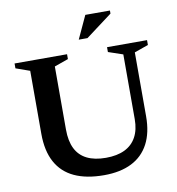

<svg xmlns="http://www.w3.org/2000/svg" viewBox="-94 -956 972 1052"><g transform="rotate(-10 392.0 -429.5)"><path d="M618.5 -261.5V-621.5L537.5 -649V-676H760V-649L682.5 -621.5V-265.5Q682.5 -175 649.8 -113Q617 -51 554.2 -19.5Q491.5 12 400.5 12Q302.5 12 235.8 -19Q169 -50 134.8 -113Q100.5 -176 100.5 -270.5V-621.5L23 -649V-676H315V-649L237.5 -621.5V-270.5Q237.5 -206.5 258.5 -164.2Q279.5 -122 321.8 -101Q364 -80 427 -80Q489 -80 531.5 -100.5Q574 -121 596.2 -161.5Q618.5 -202 618.5 -261.5ZM392 -743.5 451 -871H588V-854L440.5 -743.5Z"/></g></svg>

Font: Newsreader 16pt SemiBold
Style: Regular
Weight: 600
Designer: Hugues Gentile
Foundry: Production Type
Version: Version 1.003